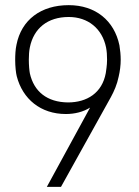

<svg xmlns="http://www.w3.org/2000/svg" viewBox="-20 -726 539 746"><path d="M444 -550C424 -646 351 -706 247 -706C139 -706 63 -649 44 -552C40 -534 39 -511 39 -493C39 -467 42 -442 45 -430C68 -341 138 -283 236 -283C270 -283 303 -291 330 -308L162 0H217L411 -349C423 -371 435 -398 441 -428C446 -449 449 -472 449 -494C449 -512 447 -532 444 -550ZM391 -442C377 -365 318 -328 244 -328C163 -329 112 -370 96 -441C94 -451 92 -473 92 -494C92 -510 93 -528 96 -542C111 -616 165 -660 247 -660C322 -660 377 -615 392 -542C395 -527 396 -511 396 -494C396 -471 392 -451 391 -442Z"/></svg>

Font: Arthouse Owned Light
Style: Regular
Weight: 300
Designer: Jeremy Tribby
Foundry: Tribby Type
Version: Version 1.000;PS 001.000;hotconv 1.0.88;makeotf.lib2.5.64775